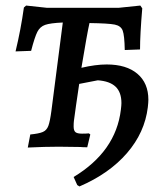

<svg xmlns="http://www.w3.org/2000/svg" viewBox="-20 -528 601 691"><path d="M514 -169Q514 -160 512 -142Q501 -51 437 23Q373 97 266 143L258 138L245 109Q397 17 415 -133Q417 -149 417 -157Q417 -196 396 -216Q375 -236 332 -239L265 -226Q252 -139 246 -93Q245 -85 245 -73Q245 -58 251.5 -52.5Q258 -47 275 -47Q290 -47 300 -48L305 -44L294 2Q277 2 269 1L191 0Q142 0 80 3L89 -44Q120 -47 134 -53Q148 -59 154 -75Q160 -91 165 -129L206 -447Q161 -445 142.5 -438.5Q124 -432 114.5 -413.5Q105 -395 92 -345L36 -343Q55 -422 66 -501L74 -508L148 -500H408L485 -508L492 -498Q484 -404 484 -350L429 -348Q428 -401 421.5 -418Q415 -435 393 -439.5Q371 -444 302 -445Q294 -410 273 -284Q324 -296 364 -296Q435 -296 474.5 -262.5Q514 -229 514 -169Z"/></svg>

Font: Alegreya SC Medium
Style: Italic
Weight: 500
Italic angle: -7°
Designer: Juan Pablo del Peral
Foundry: Huerta Tipografica
Version: Version 2.007; ttfautohint (v1.6)